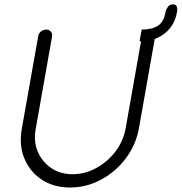

<svg xmlns="http://www.w3.org/2000/svg" viewBox="-20 -833 816 862"><path d="M651.4 -700.2Q665 -700.2 671.9 -691.4Q678.7 -682.6 676.8 -669.9L603.5 -255.9Q589.8 -181.6 544.4 -121.6Q499 -61.5 433.6 -26.4Q368.2 8.8 294.9 8.8Q220.7 8.8 167.5 -26.4Q114.3 -61.5 89.4 -121.6Q64.5 -181.6 78.1 -255.9L151.4 -669.9Q153.3 -682.6 163.6 -691.4Q173.8 -700.2 188.5 -700.2Q200.2 -700.2 208 -691.4Q215.8 -682.6 213.9 -669.9L140.6 -255.9Q129.9 -198.2 149.4 -152.3Q168.9 -106.4 210 -78.6Q251 -50.8 305.7 -50.8Q361.3 -50.8 412.1 -78.6Q462.9 -106.4 498 -152.3Q533.2 -198.2 543.9 -255.9L617.2 -669.9Q619.1 -682.6 628.9 -691.4Q638.7 -700.2 651.4 -700.2ZM606.4 -647.5 616.2 -700.2Q663.1 -700.2 689.5 -717.8Q715.8 -735.4 722.7 -777.3Q725.6 -791 733.9 -802.2Q742.2 -813.5 755.9 -813.5Q771.5 -813.5 774.4 -801.3Q777.3 -789.1 774.4 -777.3Q767.6 -738.3 745.1 -709Q722.7 -679.7 688 -663.6Q653.3 -647.5 606.4 -647.5Z"/></svg>

Font: Quicksand
Style: Italic
Weight: 400
Designer: Andrew Paglinawan
Foundry: Andrew Paglinawan
Version: Version 3.006